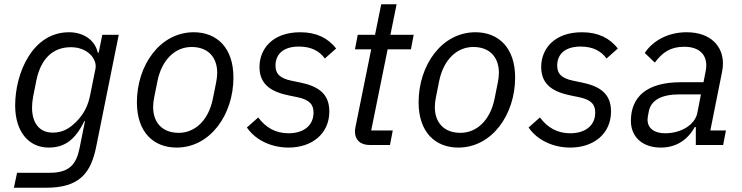

<svg xmlns="http://www.w3.org/2000/svg" viewBox="-20 -679 3476 899"><path d="M208 12C284 12 333 -26 375 -112H378L352 17C337 91 303 130 214 130H60L45 200H196C351 200 406 133 431 5L536 -516H459L442 -432H438C423 -497 365 -528 303 -528C132 -528 51 -337 51 -185C51 -63 114 12 208 12ZM227 -58C160 -58 130 -109 130 -175C130 -191 132 -209 135 -226L150 -301C170 -401 225 -458 312 -458C391 -458 436 -402 427 -357L402 -233C392 -183 372 -144 337 -109C307 -79 275 -58 227 -58Z M807 12C965 12 1073 -143 1073 -316C1073 -456 995 -528 887 -528C729 -528 621 -373 621 -200C621 -60 699 12 807 12ZM817 -57C739 -57 697 -106 697 -178C697 -193 699 -208 702 -223L717 -298C738 -403 803 -459 877 -459C955 -459 997 -410 997 -338C997 -323 995 -308 992 -293L977 -218C956 -113 891 -57 817 -57Z M1331 12C1441 12 1522 -53 1522 -157C1522 -243 1467 -276 1384 -293L1345 -301C1287 -313 1270 -336 1270 -372C1270 -424 1305 -461 1380 -461C1441 -461 1478 -437 1501 -405L1554 -452C1515 -501 1462 -528 1386 -528C1257 -528 1195 -451 1195 -365C1195 -280 1255 -248 1333 -232L1372 -224C1432 -212 1448 -187 1448 -152C1448 -89 1399 -55 1331 -55C1271 -55 1225 -81 1189 -129L1136 -82C1177 -22 1252 12 1331 12Z M1806 0 1819 -68H1718L1795 -448H1904L1917 -516H1808L1837 -659H1765L1736 -516H1655L1642 -448H1718L1645 -87C1643 -77 1642 -70 1642 -63C1642 -26 1665 0 1712 0Z M2126 12C2284 12 2392 -143 2392 -316C2392 -456 2314 -528 2206 -528C2048 -528 1940 -373 1940 -200C1940 -60 2018 12 2126 12ZM2136 -57C2058 -57 2016 -106 2016 -178C2016 -193 2018 -208 2021 -223L2036 -298C2057 -403 2122 -459 2196 -459C2274 -459 2316 -410 2316 -338C2316 -323 2314 -308 2311 -293L2296 -218C2275 -113 2210 -57 2136 -57Z M2650 12C2760 12 2841 -53 2841 -157C2841 -243 2786 -276 2703 -293L2664 -301C2606 -313 2589 -336 2589 -372C2589 -424 2624 -461 2699 -461C2760 -461 2797 -437 2820 -405L2873 -452C2834 -501 2781 -528 2705 -528C2576 -528 2514 -451 2514 -365C2514 -280 2574 -248 2652 -232L2691 -224C2751 -212 2767 -187 2767 -152C2767 -89 2718 -55 2650 -55C2590 -55 2544 -81 2508 -129L2455 -82C2496 -22 2571 12 2650 12Z M3074 12C3143 12 3198 -21 3233 -84H3238V0H3366L3379 -68H3306L3361 -343C3364 -358 3365 -370 3365 -383C3365 -460 3310 -528 3195 -528C3105 -528 3035 -486 2999 -431L3046 -386C3083 -435 3120 -460 3184 -460C3249 -460 3287 -428 3287 -373C3287 -363 3286 -355 3284 -345L3274 -294H3168C3009 -294 2934 -226 2934 -113C2934 -39 2987 12 3074 12ZM3094 -55C3044 -55 3012 -78 3012 -119C3012 -126 3013 -133 3018 -158C3028 -208 3074 -237 3161 -237H3262L3245 -150C3234 -95 3170 -55 3094 -55Z"/></svg>

Font: Braiins Sans
Style: Italic
Weight: 400
Italic angle: -11.31°
Designer: Mike Abbink, Paul van der Laan, Pieter van Rosmalen, Jiri Chlebus, Lubos Buracinsky
Foundry: Bold Monday, Sudetype
Version: Version 1.000;hotconv 1.0.109;makeotfexe 2.5.65596